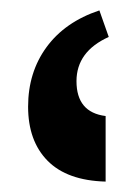

<svg xmlns="http://www.w3.org/2000/svg" viewBox="-20 -780 263 369"><path d="M34 -575Q34 -641 69.5 -689.5Q105 -738 171 -760L189 -709Q127 -681 127 -624Q127 -564 183 -557V-431Q109 -433 71.5 -471Q34 -509 34 -575Z"/></svg>

Font: Noto Serif Armenian Bold Cond
Style: Regular
Weight: 700
Width: 3
Designer: Monotype Design team
Foundry: Monotype Imaging Inc.
Version: Version 1.000